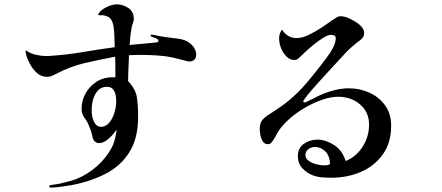

<svg xmlns="http://www.w3.org/2000/svg" viewBox="-20 -802 2040 887"><path d="M474 -401Q447 -401 431 -382.5Q415 -364 408.5 -336.5Q402 -309 404 -281Q406 -253 417 -234.5Q428 -216 446 -216Q468 -216 484 -234.5Q500 -253 508.5 -281Q517 -309 517 -336.5Q517 -364 507 -382.5Q497 -401 474 -401ZM854 -518Q852 -518 850 -518.5Q848 -519 846 -519Q821 -526 796.5 -532Q772 -538 746 -542Q704 -547 661 -548Q618 -549 576 -547Q575 -517 573.5 -487Q572 -457 572 -427Q606 -391 612 -354Q618 -317 618 -267Q619 -168 580.5 -103.5Q542 -39 473 -2Q404 35 312 53Q287 57 262.5 60.5Q238 64 214 65Q210 65 207.5 60Q205 55 215 53Q221 52 231 50.5Q241 49 248 48Q269 43 290 38Q311 33 330 26Q382 6 427 -33.5Q472 -73 497 -122Q506 -139 511.5 -162Q517 -185 519 -204Q512 -193 499 -178Q486 -163 470 -152Q454 -141 437 -141Q427 -141 418.5 -148Q410 -155 406 -174Q404 -186 400 -198Q396 -210 391 -221Q383 -241 370 -258Q357 -275 357 -298Q357 -338 375.5 -371Q394 -404 426 -424.5Q458 -445 498 -445H513Q513 -469 513 -492.5Q513 -516 512 -540Q442 -527 373 -511Q304 -495 240 -461Q230 -456 220 -451.5Q210 -447 198 -447Q170 -447 149.5 -466Q129 -485 116.5 -510Q104 -535 100 -552Q98 -562 98 -566Q98 -572 102 -568Q122 -554 147 -548.5Q172 -543 196 -543Q201 -543 205.5 -543.5Q210 -544 214 -544Q289 -549 362.5 -561.5Q436 -574 510 -584Q509 -607 508.5 -631Q508 -655 505 -677Q502 -699 492.5 -713Q483 -727 459 -731Q454 -732 448.5 -731.5Q443 -731 438 -732Q431 -732 435 -738Q441 -750 456 -760Q471 -770 488.5 -776Q506 -782 518 -782Q548 -782 573 -765Q598 -748 598 -715Q598 -705 594 -695Q590 -685 588 -675Q581 -636 579 -594Q603 -597 641.5 -600Q680 -603 708 -607Q712 -609 712 -612Q712 -617 709 -619.5Q706 -622 701 -625Q695 -627 689 -629.5Q683 -632 678 -634Q674 -636 675.5 -639Q677 -642 681 -642Q688 -641 698.5 -639Q709 -637 717 -635Q737 -632 757.5 -629Q778 -626 798 -624Q835 -620 856 -603.5Q877 -587 883.5 -567Q890 -547 882.5 -532.5Q875 -518 854 -518Z M1505 -45Q1502 -86 1481.5 -104Q1461 -122 1439 -123Q1420 -124 1405.5 -113.5Q1391 -103 1391 -85Q1391 -70 1405.5 -59.5Q1420 -49 1440.5 -43.5Q1461 -38 1479.5 -38Q1498 -38 1505 -45ZM1787 -221Q1787 -142 1748.5 -88.5Q1710 -35 1647.5 -8Q1585 19 1512 19Q1491 19 1469.5 17.5Q1448 16 1428 9Q1399 -1 1377.5 -24Q1356 -47 1356 -80Q1356 -118 1383.5 -137.5Q1411 -157 1448 -157Q1486 -156 1523.5 -132Q1561 -108 1577 -58Q1627 -79 1656 -125.5Q1685 -172 1685 -226Q1685 -284 1644 -319Q1622 -338 1596.5 -346.5Q1571 -355 1542 -355Q1508 -355 1466.5 -340.5Q1425 -326 1384 -301.5Q1343 -277 1310.5 -247Q1278 -217 1261 -187Q1256 -178 1251 -168.5Q1246 -159 1239 -150Q1235 -144 1230.5 -140Q1226 -136 1218 -136Q1202 -136 1194 -148.5Q1186 -161 1183 -177.5Q1180 -194 1180 -206Q1180 -220 1183.5 -231.5Q1187 -243 1197 -253Q1205 -262 1216 -269Q1227 -276 1238 -283Q1258 -296 1277.5 -309.5Q1297 -323 1316 -339Q1358 -374 1393.5 -415.5Q1429 -457 1462 -500Q1474 -516 1490.5 -537.5Q1507 -559 1519 -582.5Q1531 -606 1531 -626Q1531 -635 1524 -638Q1517 -641 1509 -641Q1496 -641 1476 -629Q1456 -617 1434.5 -600Q1413 -583 1394.5 -566Q1376 -549 1367 -540Q1360 -533 1355 -529Q1350 -525 1339 -525Q1320 -525 1304.5 -540Q1289 -555 1279.5 -577Q1270 -599 1269.5 -622Q1269 -645 1280 -661Q1282 -666 1285 -662Q1310 -626 1351 -626Q1375 -626 1406.5 -641Q1438 -656 1468 -676Q1498 -696 1517 -710Q1525 -715 1534.5 -721Q1544 -727 1554 -727Q1573 -727 1597.5 -715Q1622 -703 1636 -692Q1645 -685 1653.5 -674Q1662 -663 1662 -650Q1662 -633 1652.5 -624Q1643 -615 1630 -606Q1616 -595 1602 -582.5Q1588 -570 1575 -556Q1568 -548 1546 -524.5Q1524 -501 1496.5 -471Q1469 -441 1442.5 -411.5Q1416 -382 1398.5 -360Q1381 -338 1381 -333Q1381 -330 1385 -329.5Q1389 -329 1390 -329Q1391 -329 1401.5 -334Q1412 -339 1426.5 -346.5Q1441 -354 1453.5 -360Q1466 -366 1469 -367Q1498 -379 1529.5 -386.5Q1561 -394 1592 -394Q1643 -394 1687.5 -373.5Q1732 -353 1759.5 -314.5Q1787 -276 1787 -221Z"/></svg>

Font: Kaisei Tokumin
Style: Regular
Weight: 400
Designer: Font-Kai, 金井和夫
Foundry: KAZUO KANAI
Version: Version 5.003